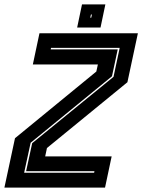

<svg xmlns="http://www.w3.org/2000/svg" viewBox="-42 -851 646 871"><path d="M67.5 -67.5H385L386.5 -74.5H76.5L104 -201.5L473 -502.5L501 -634H189.5L188 -627H492L466 -505L97 -203.5ZM-22 0 26 -224 395 -526.5 402 -558.5H107L137 -700H583.5L536 -478L171 -179.5L163 -141.5H464.5L434.5 0ZM308 -726 330 -831H436L414 -726ZM367.5 -771H372L375 -785H370.5Z"/></svg>

Font: Tourney Thin ExtraBold
Style: Italic
Weight: 800
Italic angle: -12°
Version: Version 1.015